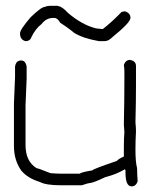

<svg xmlns="http://www.w3.org/2000/svg" viewBox="-20 -665 540 679"><path d="M439.5 -453.1Q460.9 -449.7 460.9 -431.6V-361.3Q460.9 -303.2 459 -232.4Q460.9 -212.4 460.9 -201.2Q459 -165 459 -136.7Q459 -91.3 464.8 -70.3Q464.8 -50.8 466.8 -23.4Q460.4 -5.9 445.3 -5.9Q423.8 -5.9 423.8 -54.7V-62.5L421.9 -66.4Q387.7 -46.9 353.5 -39.1Q308.6 -17.6 296.9 -17.6Q292 -17.6 269.5 -9.8H195.3Q142.1 -9.8 121.1 -21.5Q77.1 -34.7 54.7 -62.5Q29.3 -99.1 29.3 -148.4V-298.8Q33.2 -384.8 33.2 -392.6V-429.7Q36.6 -451.2 54.7 -451.2Q70.3 -451.2 74.2 -429.7V-386.7Q74.2 -378.9 70.3 -293V-152.3Q70.3 -94.2 109.4 -70.3Q114.3 -70.3 158.2 -52.7Q179.7 -50.8 197.3 -50.8H261.7Q268.1 -56.2 306.6 -62.5Q309.1 -67.4 392.6 -95.7Q401.9 -105 418 -111.3V-140.6Q418 -180.7 419.9 -197.3L418 -224.6Q419.9 -312.5 419.9 -382.8V-414.1Q419.9 -422.4 418 -435.5Q424.3 -453.1 439.5 -453.1ZM160.2 -644.5H179.7Q197.8 -644.5 220.7 -619.1Q271.5 -576.2 320.3 -564.5L339.8 -562.5H343.8Q375.5 -586.9 410.2 -623Q420.4 -625 421.9 -625Q441.4 -619.1 441.4 -601.6Q441.4 -585.4 377 -533.2Q363.8 -519.5 349.6 -519.5H330.1Q273.9 -529.3 242.2 -548.8Q218.8 -568.4 193.4 -584Q183.6 -601.6 171.9 -601.6H168Q143.6 -601.6 127 -580.1Q105.5 -563.5 91.8 -535.2Q86.9 -519.5 70.3 -519.5Q50.8 -524.4 50.8 -546.9Q50.8 -560.5 87.9 -603.5Q126 -640.6 138.7 -640.6Q146.5 -644.5 160.2 -644.5Z"/></svg>

Font: CEF Fonts CJK Mono
Style: Regular
Weight: 400
Designer: PartyBoss (派对大魔王)
Version: Release 2.25